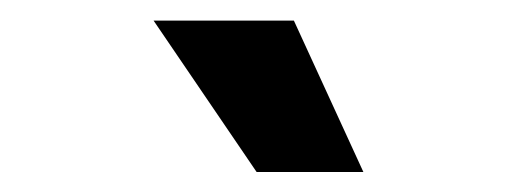

<svg xmlns="http://www.w3.org/2000/svg" viewBox="-20 -783 505 189"><path d="M232.6 -613.7 131.2 -762.7H269.3L337.7 -613.7Z"/></svg>

Font: Inter V
Style: 
Weight: 400
Designer: Rasmus Andersson
Foundry: rsms
Version: Version 4.000;git-a3f224843